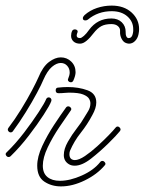

<svg xmlns="http://www.w3.org/2000/svg" viewBox="-38 -656 517 686"><path d="M361 -636Q405 -636 432 -611.5Q459 -587 459 -552Q459 -548 458.5 -543.5Q458 -539 457 -534Q454 -519 444.5 -509.5Q435 -500 423 -500Q419 -500 413 -502Q403 -505 396.5 -517.5Q390 -530 391 -544Q392 -555 383.5 -562.5Q375 -570 360 -570Q338 -570 324 -562.5Q310 -555 296 -537Q284 -521 271.5 -510.5Q259 -500 248 -500Q233 -500 224.5 -508Q216 -516 216 -528Q216 -538 220 -546Q223 -551 230 -551Q235 -551 238 -547.5Q241 -544 238 -538Q237 -535 236.5 -533Q236 -531 236 -529Q236 -520 248 -520Q253 -520 262 -528Q271 -536 280 -549Q310 -590 360 -590Q383 -590 397 -576.5Q411 -563 411 -542V-539Q411 -524 419 -520H422Q434 -520 437 -538Q438 -542 438 -545Q438 -548 438 -552Q438 -579 417 -597.5Q396 -616 361 -616Q312 -616 276 -586Q272 -583 267 -583Q258 -583 258 -591Q258 -596 264 -602Q283 -619 308.5 -627.5Q334 -636 361 -636ZM0 -183Q-5 -183 -8.5 -188Q-12 -193 -8 -199Q15 -229 37.5 -265.5Q60 -302 76.5 -333.5Q93 -365 99 -379Q115 -418 137 -434.5Q159 -451 179 -451Q201 -451 216.5 -436Q232 -421 232 -398Q232 -386 224 -368Q221 -362 215 -362Q210 -362 206.5 -366Q203 -370 206 -376Q211 -388 211 -397Q211 -411 202 -421Q193 -431 179 -431Q164 -431 147.5 -417Q131 -403 117 -371Q111 -356 94 -324Q77 -292 54 -255Q31 -218 8 -187Q5 -183 0 -183ZM229 -64Q216 -64 207 -70Q190 -81 190 -102Q190 -124 204.5 -149.5Q219 -175 236.5 -197.5Q254 -220 261 -233Q269 -246 277 -259Q285 -272 285 -287Q285 -295 280 -303.5Q275 -312 259 -318.5Q243 -325 208 -325Q201 -325 192 -324Q183 -323 172 -323H171Q161 -323 161 -333Q161 -343 170 -343Q178 -344 187 -344.5Q196 -345 204 -345Q243 -345 274.5 -333.5Q306 -322 306 -290Q306 -270 292 -245Q274 -211 250.5 -181.5Q227 -152 212 -117Q211 -114 210.5 -111Q210 -108 210 -105Q210 -92 218 -87Q223 -84 229 -84Q244 -84 265.5 -98.5Q287 -113 309.5 -133.5Q332 -154 350 -172.5Q368 -191 375 -200Q378 -204 382 -204Q387 -204 391 -198.5Q395 -193 390 -187Q379 -173 349 -143.5Q319 -114 287 -89Q255 -64 229 -64ZM-7 -95Q-13 -95 -16.5 -101Q-20 -107 -14 -112Q19 -144 49 -183.5Q79 -223 100.5 -256Q122 -289 127 -302Q130 -308 136 -308Q141 -308 144 -304Q147 -300 145 -294Q140 -280 118 -246Q96 -212 65 -171.5Q34 -131 0 -98Q-3 -95 -7 -95ZM180 10Q146 10 120.5 -7Q95 -24 95 -64Q95 -96 113 -134.5Q131 -173 155 -209.5Q179 -246 198 -272Q201 -276 206 -276Q211 -276 215 -271Q219 -266 214 -260Q197 -236 173.5 -201Q150 -166 132.5 -129.5Q115 -93 115 -64Q115 -37 131.5 -23.5Q148 -10 176 -10Q212 -10 254.5 -29Q297 -48 320 -77Q323 -81 328 -81Q333 -81 337 -75.5Q341 -70 336 -65Q309 -33 265 -11.5Q221 10 180 10Z"/></svg>

Font: Neonderthaw
Style: Regular
Weight: 400
Designer: Robert E. Leuschke
Foundry: Robert E. Leuschke
Version: Version 1.010; ttfautohint (v1.8.3)